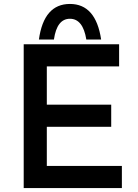

<svg xmlns="http://www.w3.org/2000/svg" viewBox="-20 -952 698 972"><path d="M583 -728V-616H217V-422H543V-310H217V-112H597V0H100V-728ZM492 -752H417Q400 -857 334 -857Q268 -857 253 -752H177Q202 -932 334 -932Q465 -932 492 -752Z"/></svg>

Font: Josefin Sans SemiBold
Style: Regular
Weight: 600
Designer: Santiago Orozco
Foundry: Typemade
Version: Version 2.000